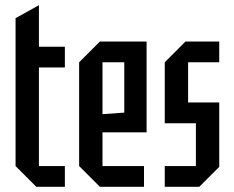

<svg xmlns="http://www.w3.org/2000/svg" viewBox="-20 -720 900 740"><path d="M40 -650 130 -700V-540H230V-460H130V-80H230V0H120L40 -80Z M285 -80V-480L365 -560H545V-210H375V-80H535V0H365ZM375 -280 459 -286V-480H375Z M615 0V-80H735V-245H615V-480L695 -560H825V-480H705V-325H825V-77L748 0Z"/></svg>

Font: Tektur Condensed
Style: Regular
Weight: 400
Width: 3
Designer: Adam Jagosz
Foundry: Adam Jagosz
Version: Version 1.005;gftools[0.9.30]